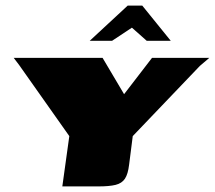

<svg xmlns="http://www.w3.org/2000/svg" viewBox="-20 -667 769 687"><path d="M203 0 228 -180 48 -435 29 -460H347L424 -330L524 -460H729L695 -431L455 -180L442 -78Q438 -44 427 -27.5Q416 -11 393.5 -5.5Q371 0 332 0ZM301 -521 437 -647H489L591 -521H505L452 -568L381 -521Z"/></svg>

Font: Genos Thin Black
Style: Italic
Weight: 900
Italic angle: -8°
Version: Version 1.010